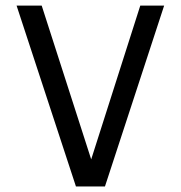

<svg xmlns="http://www.w3.org/2000/svg" viewBox="-20 -675 654 695"><path d="M40 -654.8H130.9L310.1 -98.1L487.8 -654.8H574.2L359.9 0H254.9Z"/></svg>

Font: IntelOne Mono
Style: Regular
Weight: 400
Designer: Fred Shallcrass
Foundry: Frere-Jones Type LLC
Version: Version 1.200;hotconv 1.1.0;makeotfexe 2.6.0;FJTRelease1.2